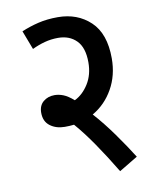

<svg xmlns="http://www.w3.org/2000/svg" viewBox="-76 -691 616 761"><g transform="rotate(-10 232.5 -310.0)"><path d="M421 -33 346 12Q307 -53 269.5 -107.5Q232 -162 198 -201Q180 -199 161 -199Q126 -199 102 -217Q78 -235 78 -270Q78 -299 96.5 -314.5Q115 -330 142 -330Q159 -330 177 -323Q195 -316 218 -296Q251 -312 274 -348.5Q297 -385 297 -435Q297 -494 269 -522.5Q241 -551 195 -551Q167 -551 141 -544Q115 -537 90 -525L61 -601Q94 -615 129.5 -623.5Q165 -632 208 -632Q287 -632 339 -583Q391 -534 391 -434Q391 -366 360.5 -312Q330 -258 278 -228Q316 -186 354.5 -132Q393 -78 421 -33Z"/></g></svg>

Font: Noto Sans Condensed Medium
Style: Italic
Weight: 500
Width: 3
Italic angle: -12°
Designer: Monotype Design Team
Foundry: Monotype Imaging Inc.
Version: Version 2.013; ttfautohint (v1.8.4.7-5d5b)